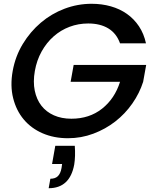

<svg xmlns="http://www.w3.org/2000/svg" viewBox="-20 -724 813 1014"><path d="M375 46Q379 102 372 145Q349 270 237 270L246 220Q272 220 286 206Q300 192 305 163L308 142H255L272 46ZM47 -349Q61 -427 100.5 -492Q140 -557 196 -604.5Q252 -652 321 -678Q390 -704 464 -704Q518 -704 565.5 -690.5Q613 -677 650.5 -650.5Q688 -624 714 -585Q740 -546 751 -495H614Q595 -548 552 -574Q509 -600 446 -600Q394 -600 347.5 -582.5Q301 -565 263.5 -532Q226 -499 200 -452.5Q174 -406 164 -349Q154 -292 163.5 -245.5Q173 -199 198.5 -166Q224 -133 264.5 -115Q305 -97 357 -97Q452 -97 519 -150Q586 -203 614 -292H353L369 -381H752L736 -292Q717 -232 679 -177.5Q641 -123 589 -82.5Q537 -42 473 -18Q409 6 339 6Q265 6 205 -20Q145 -46 105.5 -93Q66 -140 49.5 -205.5Q33 -271 47 -349Z"/></svg>

Font: SVN-Poppins Medium
Style: Italic
Weight: 500
Italic angle: -10°
Designer: Ninad Kale (Devanagari), Jonny Pinhorn (Latin)
Foundry: Indian Type Foundry
Version: Version 3.002 2017; ttfautohint (v1.8.3)